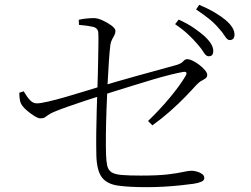

<svg xmlns="http://www.w3.org/2000/svg" viewBox="-20 -801 1040 795"><path d="M797 -619Q781 -638 758.5 -659Q736 -680 705 -701L720 -720Q757 -703 783 -685Q809 -667 826 -652Q846 -633 854.5 -618.5Q863 -604 863 -590Q863 -579 858.5 -573.5Q854 -568 844 -568Q833 -568 823.5 -584Q814 -600 797 -619ZM884 -686Q867 -706 845.5 -723Q824 -740 792 -762L805 -781Q843 -765 869.5 -749Q896 -733 913 -719Q933 -702 942 -687Q951 -672 951 -658Q951 -646 945.5 -640.5Q940 -635 931 -635Q921 -635 911 -651.5Q901 -668 884 -686ZM306 -719Q322 -723 339 -724.5Q356 -726 370 -726Q384 -726 405 -716.5Q426 -707 442 -695Q458 -683 458 -673Q458 -663 453.5 -655Q449 -647 444 -637.5Q439 -628 437 -615Q434 -592 431 -549.5Q428 -507 425.5 -454.5Q423 -402 421 -347.5Q419 -293 418.5 -245Q418 -197 419 -163Q420 -133 424 -115Q428 -97 441.5 -88Q455 -79 484 -76.5Q513 -74 563 -74Q635 -74 676 -79Q717 -84 738.5 -89Q760 -94 773 -94Q783 -94 795.5 -90.5Q808 -87 817 -80.5Q826 -74 826 -63Q826 -54 813.5 -48.5Q801 -43 781 -40Q759 -37 726.5 -33.5Q694 -30 658 -28Q622 -26 587 -26Q514 -26 468.5 -32.5Q423 -39 402 -66.5Q381 -94 379 -156Q378 -199 378.5 -249Q379 -299 380.5 -345Q382 -391 383 -422Q384 -454 385 -489Q386 -524 386.5 -558Q387 -592 387.5 -620Q388 -648 387 -665Q386 -685 364.5 -690Q343 -695 307 -698ZM78 -423Q92 -399 104.5 -386Q117 -373 133 -373Q147 -373 179.5 -380.5Q212 -388 252 -399.5Q292 -411 329 -422.5Q366 -434 389 -441Q418 -450 461 -462.5Q504 -475 551 -488Q598 -501 640.5 -512.5Q683 -524 711 -532Q731 -538 738.5 -547Q746 -556 755 -556Q765 -556 779 -549Q793 -542 806.5 -531.5Q820 -521 829 -510Q838 -499 838 -491Q838 -482 831.5 -477Q825 -472 814.5 -466.5Q804 -461 792 -448Q776 -430 748 -401Q720 -372 685 -341Q650 -310 611 -282L593 -300Q642 -347 683.5 -397Q725 -447 748 -486Q754 -496 751.5 -500.5Q749 -505 738 -503Q719 -500 685 -491.5Q651 -483 610.5 -471Q570 -459 528.5 -446Q487 -433 451 -422Q415 -411 392 -403Q366 -395 331.5 -383.5Q297 -372 262.5 -360Q228 -348 202 -337Q186 -330 178.5 -324Q171 -318 165 -314.5Q159 -311 146 -311Q138 -311 121 -321.5Q104 -332 88.5 -346Q73 -360 67 -372Q63 -380 61.5 -392.5Q60 -405 60 -417Z"/></svg>

Font: Noto Serif TC
Style: Regular
Weight: 200
Designer: Ryoko NISHIZUKA 西塚涼子 (kana & ideographs); Frank Grießhammer (Latin, Greek & Cyrillic); Wenlong ZHANG 张文龙 (bopomofo); San
Foundry: Adobe
Version: Version 2.001;hotconv 1.1.0;makeotfexe 2.6.0